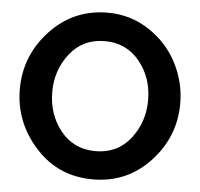

<svg xmlns="http://www.w3.org/2000/svg" viewBox="-52 -768 859 826"><g transform="rotate(5 378.0 -355.0)"><path d="M378 5Q228 5 130 -104Q32 -213 32 -355Q32 -500 132.5 -607.5Q233 -715 381 -715Q480 -715 560.5 -661.5Q641 -608 683 -525.5Q725 -443 725 -353Q725 -209 625.5 -102Q526 5 378 5ZM172 -355Q172 -258 228.5 -187.5Q285 -117 379 -117Q474 -117 530 -188.5Q586 -260 586 -355Q586 -452 529 -522Q472 -592 379 -592Q284 -592 228 -520.5Q172 -449 172 -355Z"/></g></svg>

Font: Raleway
Style: Bold
Weight: 700
Designer: Matt McInerney, Pablo Impallari, Rodrigo Fuenzalida
Foundry: Matt McInerney, Pablo Impallari, Rodrigo Fuenzalida
Version: Version 3.000